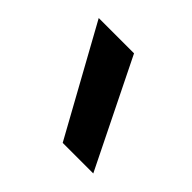

<svg xmlns="http://www.w3.org/2000/svg" viewBox="-66 -879 373 373"><g transform="rotate(-45 120.5 -693.0)"><path d="M231 -796 10 -674V-590L231 -699Z"/></g></svg>

Font: Malmofest Medium
Style: Regular
Weight: 500
Designer: Jonny Pinhorn (Poppins), Kolossal
Version: Version 1.004;Glyphs 3.1.2 (3151)